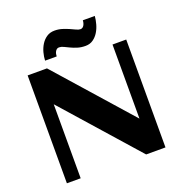

<svg xmlns="http://www.w3.org/2000/svg" viewBox="-156 -1040 1114 1176"><g transform="rotate(-20 401.0 -452.5)"><path d="M169.4 0H79.6V-703.1H205.6L632.8 -220.2V-703.1H722.2V0H596.2L169.4 -482.4ZM590.8 -904.8Q588.9 -880.4 581.5 -853.5Q574.2 -826.7 560.3 -804Q546.4 -781.2 525.4 -766.4Q504.4 -751.5 475.6 -751.5Q446.8 -751.5 423.6 -758.8Q400.4 -766.1 381.6 -775.1Q362.8 -784.2 347.4 -791.5Q332 -798.8 318.4 -798.8Q309.6 -798.8 303.7 -794.2Q297.9 -789.6 293.9 -782.5Q290 -775.4 288.3 -767.1Q286.6 -758.8 286.6 -751.5H210.9Q211.9 -776.9 219.2 -804Q226.6 -831.1 240.7 -853.5Q254.9 -876 276.4 -890.4Q297.9 -904.8 327.6 -904.8Q354 -904.8 377.2 -897.5Q400.4 -890.1 419.7 -881.6Q439 -873 454.3 -865.7Q469.7 -858.4 481 -858.4Q489.3 -858.4 495.4 -863Q501.5 -867.7 505.1 -874.5Q508.8 -881.3 510.7 -889.6Q512.7 -897.9 512.7 -904.8Z"/></g></svg>

Font: Aclonica
Style: Regular
Weight: 400
Designer: Astigmatic (AOETI)
Foundry: Astigmatic (AOETI)
Version: Version 1.000